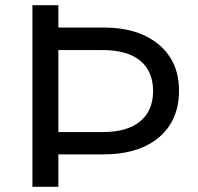

<svg xmlns="http://www.w3.org/2000/svg" viewBox="-20 -720 762 740"><path d="M105 0V-700H205V-614H378Q470 -614 535 -584Q600 -554 635 -500Q670 -446 670 -370Q670 -294 635 -239Q600 -184 535 -154.5Q470 -125 378 -125H205V0ZM205 -211H375Q471 -211 520.5 -252.5Q570 -294 570 -369Q570 -445 520.5 -486Q471 -527 375 -527H205Z"/></svg>

Font: Montserrat Z Med
Style: Regular
Weight: 500
Designer: Julieta Ulanovsky
Foundry: Julieta Ulanovsky
Version: Version 8.000